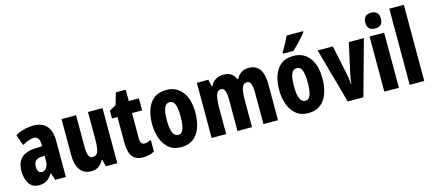

<svg xmlns="http://www.w3.org/2000/svg" viewBox="-56 -1304 4167 1850"><g transform="rotate(-15 2027.5 -379.0)"><path d="M255 -560Q336 -560 381 -510.5Q426 -461 426 -363V0H320L296 -73H294Q268 -31 236.5 -10.5Q205 10 156 10Q109 10 81 -15Q53 -40 40 -80.5Q27 -121 27 -165Q27 -252 74.5 -296Q122 -340 211 -343L281 -346V-365Q281 -444 224 -444Q177 -444 108 -404L70 -512Q108 -535 155 -547.5Q202 -560 255 -560ZM247 -249Q172 -245 172 -171Q172 -106 217 -106Q245 -106 263 -132Q281 -158 281 -201V-251Z M939 -550V0H825L808 -69H801Q763 10 679 10Q606 10 568 -43Q530 -96 530 -192V-550H675V-237Q675 -178 686 -148.5Q697 -119 723 -119Q769 -119 781.5 -160Q794 -201 794 -274V-550Z M1243 -116Q1257 -116 1273.5 -120.5Q1290 -125 1309 -133V-18Q1284 -4 1257 3Q1230 10 1198 10Q1123 10 1089.5 -35Q1056 -80 1056 -172V-430H1001V-507L1068 -545L1102 -663H1201V-550H1302V-430H1201V-175Q1201 -116 1243 -116Z M1792 -276Q1792 -221 1780.5 -169.5Q1769 -118 1744 -77.5Q1719 -37 1677.5 -13.5Q1636 10 1575 10Q1501 10 1453.5 -30Q1406 -70 1383 -135.5Q1360 -201 1360 -276Q1360 -358 1382.5 -422Q1405 -486 1452.5 -523Q1500 -560 1577 -560Q1675 -560 1733.5 -486.5Q1792 -413 1792 -276ZM1507 -275Q1507 -112 1577 -112Q1614 -112 1629.5 -153Q1645 -194 1645 -276Q1645 -358 1629.5 -398Q1614 -438 1577 -438Q1540 -438 1523.5 -398Q1507 -358 1507 -275Z M2398 -560Q2542 -560 2542 -360V0H2397V-315Q2397 -431 2348 -431Q2311 -431 2297 -392Q2283 -353 2283 -271V0H2138V-316Q2138 -431 2090 -431Q2052 -431 2038.5 -388Q2025 -345 2025 -255V0H1880V-550H1994L2010 -481H2018Q2034 -519 2068 -539.5Q2102 -560 2148 -560Q2197 -560 2225 -538.5Q2253 -517 2265 -484H2275Q2294 -520 2324 -540Q2354 -560 2398 -560Z M3060 -276Q3060 -221 3048.5 -169.5Q3037 -118 3012 -77.5Q2987 -37 2945.5 -13.5Q2904 10 2843 10Q2769 10 2721.5 -30Q2674 -70 2651 -135.5Q2628 -201 2628 -276Q2628 -358 2650.5 -422Q2673 -486 2720.5 -523Q2768 -560 2845 -560Q2943 -560 3001.5 -486.5Q3060 -413 3060 -276ZM2775 -275Q2775 -112 2845 -112Q2882 -112 2897.5 -153Q2913 -194 2913 -276Q2913 -358 2897.5 -398Q2882 -438 2845 -438Q2808 -438 2791.5 -398Q2775 -358 2775 -275ZM2998 -756Q2985 -738 2961 -711.5Q2937 -685 2910 -656.5Q2883 -628 2859 -606H2754V-619Q2779 -659 2799 -696Q2819 -733 2834 -766H2998Z M3238 0 3085 -550H3236L3295 -270Q3301 -241 3305.5 -213Q3310 -185 3312 -154H3316Q3317 -178 3321.5 -206Q3326 -234 3333 -265L3396 -550H3546L3394 0Z M3676 -768Q3753 -768 3753 -689Q3753 -611 3676 -611Q3598 -611 3598 -689Q3598 -768 3676 -768ZM3748 -550V0H3603V-550Z M4001 0H3856V-760H4001Z"/></g></svg>

Font: Noto Sans Hebrew ExtraCondensed ExtraBold
Style: Regular
Weight: 800
Width: 2
Designer: Monotype Design Team
Foundry: Monotype Imaging Inc.
Version: Version 2.004; ttfautohint (v1.8.4.7-5d5b)